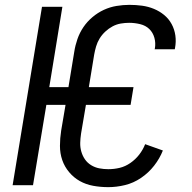

<svg xmlns="http://www.w3.org/2000/svg" viewBox="-20 -763 790 791"><path d="M426 8Q394 8 364 2.5Q334 -3 309 -17Q284 -31 265 -53.5Q246 -76 236.5 -103.5Q227 -131 227 -162Q227 -193 232 -225L250 -331H171L116 0H32L153 -735H237L183 -404H262L286 -550Q290 -576 299 -602Q308 -628 323.5 -651Q339 -674 361 -692.5Q383 -711 408 -722.5Q433 -734 460 -738.5Q487 -743 513 -743Q540 -743 565.5 -739.5Q591 -736 614 -726.5Q637 -717 656 -701.5Q675 -686 687 -664Q699 -642 702.5 -616.5Q706 -591 701 -565L700 -560H617L618 -563Q622 -586 616 -607.5Q610 -629 595 -643.5Q580 -658 557.5 -663.5Q535 -669 512 -669Q495 -669 477.5 -666Q460 -663 444 -654.5Q428 -646 414 -633Q400 -620 390.5 -604.5Q381 -589 376 -572Q371 -555 368 -538L346 -404H530L518 -331H334L314 -213Q311 -193 310.5 -174.5Q310 -156 315 -138.5Q320 -121 330 -106.5Q340 -92 355.5 -82.5Q371 -73 389 -69.5Q407 -66 426 -66Q450 -66 473 -71.5Q496 -77 517 -91.5Q538 -106 553.5 -126Q569 -146 578 -169L651 -143Q638 -110 615 -80.5Q592 -51 561 -30Q530 -9 495 -0.5Q460 8 426 8Z"/></svg>

Font: Iosevka Aile
Style: Italic
Weight: 400
Italic angle: -9°
Designer: Belleve Invis
Foundry: Belleve Invis
Version: Version 28.0.1; ttfautohint (v1.8.4)